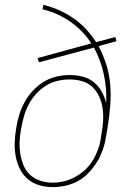

<svg xmlns="http://www.w3.org/2000/svg" viewBox="-20 -755 540 783"><path d="M196 8Q167 8 140.5 0.5Q114 -7 93.5 -24.5Q73 -42 61 -66.5Q49 -91 44 -118Q39 -145 40 -174Q41 -203 46 -232Q50 -258 58 -285Q66 -312 79.5 -337Q93 -362 113 -384Q133 -406 157.5 -421Q182 -436 209.5 -442.5Q237 -449 264 -449Q291 -449 317 -442.5Q343 -436 362.5 -420Q382 -404 394.5 -382Q407 -360 413 -334Q416 -395 403 -453.5Q390 -512 363 -561L139 -501L133 -518L352 -578Q336 -604 314.5 -626Q293 -648 267.5 -666Q242 -684 213 -697Q184 -710 153 -717L157 -735Q191 -727 222 -713Q253 -699 281 -679.5Q309 -660 331.5 -635.5Q354 -611 372 -583L450 -604L455 -587L382 -567Q401 -531 413.5 -491.5Q426 -452 429.5 -409.5Q433 -367 429.5 -323.5Q426 -280 419 -236L414 -207Q411 -187 406 -166.5Q401 -146 392 -127Q388 -115 381.5 -104Q375 -93 367 -82Q353 -61 334 -43Q315 -25 292 -13.5Q269 -2 244.5 3Q220 8 196 8ZM196 -10Q213 -10 231.5 -13.5Q250 -17 267 -24Q284 -31 300 -41.5Q316 -52 330 -65Q350 -85 363 -109Q376 -133 384 -158Q388 -171 390 -184Q392 -197 394 -210Q399 -236 400.5 -262Q402 -288 398.5 -313Q395 -338 384.5 -361Q374 -384 356.5 -400.5Q339 -417 314.5 -424Q290 -431 263 -431Q239 -431 213.5 -425Q188 -419 165.5 -404.5Q143 -390 125 -369.5Q107 -349 95.5 -326Q84 -303 77 -278Q70 -253 66 -229Q61 -203 60 -177Q59 -151 63 -126.5Q67 -102 76.5 -79.5Q86 -57 104 -41Q122 -25 146 -17.5Q170 -10 196 -10Z"/></svg>

Font: Iosevka SS18 Thin
Style: Italic
Weight: 100
Italic angle: -9°
Monospace: yes
Designer: Belleve Invis
Foundry: Belleve Invis
Version: Version 25.1.1; ttfautohint (v1.8.4)